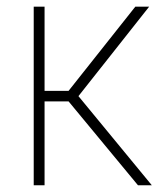

<svg xmlns="http://www.w3.org/2000/svg" viewBox="-20 -550 490 570"><path d="M80.1 -530.3H112.3V-280.3H183.6L381.8 -530.3H422.9L212.9 -264.6L430.7 0H389.6L183.6 -249H112.3V0H80.1Z"/></svg>

Font: Pretendard Std Thin
Style: Regular
Weight: 100
Designer: Base glyphs from Inter by Rasmus Andersson; Hangeul glyphs from Noto Sans CJK(Source Han Sans) by Jang Soo-young and Kan
Foundry: Kil Hyung-jin
Version: Version 1.309